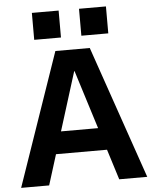

<svg xmlns="http://www.w3.org/2000/svg" viewBox="-62 -1000 838 1051"><g transform="rotate(-5 357.5 -474.5)"><path d="M11 0 263 -730H452L704 0H550L358 -611H356L165 0ZM158 -167V-289H558V-167ZM412 -801V-949H560V-801ZM153 -801V-949H300V-801Z"/></g></svg>

Font: M PLUS 1 Thin
Style: Bold
Weight: 700
Version: Version 1.001